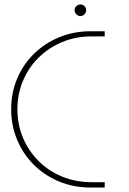

<svg xmlns="http://www.w3.org/2000/svg" viewBox="-20 -840 578 860"><path d="M387 0Q309 0 243.5 -27.5Q178 -55 130 -103.5Q82 -152 56 -215.5Q30 -279 30 -351Q30 -423 56 -486Q82 -549 130 -597Q178 -645 243.5 -672.5Q309 -700 387 -700H449V-677H390Q320 -677 259.5 -652Q199 -627 154 -583Q109 -539 83.5 -479.5Q58 -420 58 -351Q58 -281 83.5 -221.5Q109 -162 154 -117.5Q199 -73 259.5 -48.5Q320 -24 390 -24H449V0ZM340 -768Q330 -768 322 -776Q314 -784 314 -794Q314 -805 322 -812.5Q330 -820 340 -820Q351 -820 358.5 -812.5Q366 -805 366 -794Q366 -784 358.5 -776Q351 -768 340 -768Z"/></svg>

Font: MuseoModerno Thin
Style: Regular
Weight: 100
Designer: Pablo Cosgaya, Héctor Gatti, Marcela Romero, and the Authors of The MuseoModerno Project.
Foundry: Omnibus-Type Team
Version: Version 1.003